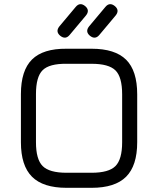

<svg xmlns="http://www.w3.org/2000/svg" viewBox="-20 -898 756 918"><path d="M268 -727Q244 -747 264 -772L342 -865Q362 -889 387 -869Q411 -849 391 -824L313 -731Q293 -707 268 -727ZM410 -727Q386 -747 406 -772L484 -865Q504 -889 529 -869Q553 -849 533 -824L455 -731Q435 -707 410 -727ZM298 0Q186 0 133 -53Q80 -106 80 -218V-448Q80 -561 133 -613.5Q186 -666 298 -665H418Q530 -665 583 -612.5Q636 -560 636 -447V-218Q636 -106 583 -53Q530 0 418 0ZM152 -218Q152 -136 184 -104Q216 -72 298 -72H418Q500 -72 532 -104Q564 -136 564 -218V-447Q564 -530 532 -561.5Q500 -593 418 -593H298Q216 -594 184 -562.5Q152 -531 152 -448Z"/></svg>

Font: Jura SemiBold
Style: Regular
Weight: 600
Designer: Daniel Johnson, Alexei Vanyashin
Foundry: Daniel Johnson
Version: Version 5.103